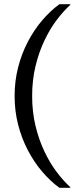

<svg xmlns="http://www.w3.org/2000/svg" viewBox="-20 -770 362 920"><path d="M134 -310Q134 -386 150 -452.5Q166 -519 192.5 -575Q219 -631 251.5 -674Q284 -717 317 -747V-750H265Q222 -719 183 -673.5Q144 -628 114 -571Q84 -514 67 -448Q50 -382 50 -310Q50 -238 67 -172Q84 -106 114 -49Q144 8 183 53.5Q222 99 265 130H317V127Q284 97 251.5 54Q219 11 192.5 -45Q166 -101 150 -167.5Q134 -234 134 -310Z"/></svg>

Font: Roboto Serif 72pt
Style: Regular
Weight: 400
Designer: Greg Gazdowicz
Foundry: Commercial Type
Version: Version 1.008